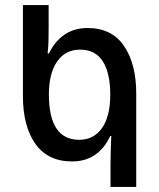

<svg xmlns="http://www.w3.org/2000/svg" viewBox="-20 -734 623 754"><path d="M414 0V-90Q414 -117 415 -144.5Q416 -172 417 -200H413Q366 -100 263 -100Q168 -100 119 -169Q70 -238 70 -357V-714H171V-627Q171 -603 170.5 -577Q170 -551 167 -524H172Q222 -624 324 -624Q419 -624 467 -553.5Q515 -483 515 -367V0ZM291 -185Q348 -185 380.5 -231Q413 -277 413 -362Q413 -448 383.5 -493.5Q354 -539 295 -539Q236 -539 204 -492Q172 -445 172 -363Q172 -185 291 -185Z"/></svg>

Font: Noto Sans Georgian Condensed Medium
Style: Regular
Weight: 500
Width: 3
Designer: Monotype Design Team, Akaki Razmadze
Foundry: Google LLC
Version: Version 2.005; ttfautohint (v1.8.4.7-5d5b)